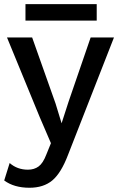

<svg xmlns="http://www.w3.org/2000/svg" viewBox="-20 -678 570 913"><path d="M439.9 -658.2V-580.1H101.1V-658.2ZM522 -500 303.2 59.1Q270.5 145 228.8 179.9Q187 214.8 120.1 214.8Q46.9 214.8 0 180.2L25.9 97.2Q62 128.9 112.8 128.9Q142.6 128.9 163.6 113.5Q184.6 98.1 200.2 57.1L222.2 2.9L168.9 -121.1L13.2 -500H132.8L244.1 -186L272.9 -91.8L306.2 -194.8L411.1 -500Z"/></svg>

Font: Work Sans Medium
Style: Regular
Weight: 500
Designer: Wei Huang
Foundry: Wei Huang
Version: Version 2.012